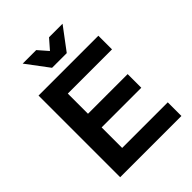

<svg xmlns="http://www.w3.org/2000/svg" viewBox="-251 -1034 1164 1164"><g transform="rotate(-45 330.5 -452.5)"><path d="M389 -761H263L155 -905H271L326 -842L381 -905H497ZM220 -117H611V0H86V-700H599V-583H220V-410H560V-293H220Z"/></g></svg>

Font: Montserrat arm Medium
Style: Regular
Weight: 500
Designer: Julieta Ulanovsky
Foundry: Julieta Ulanovsky
Version: Version 6.000;PS 006.000;hotconv 1.0.88;makeotf.lib2.5.64775